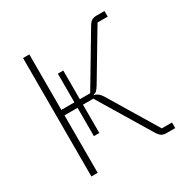

<svg xmlns="http://www.w3.org/2000/svg" viewBox="-159 -839 960 980"><g transform="rotate(-30 321.0 -349.0)"><path d="M104 -698H141V-371H218V-540H250V-371H311L485 -663Q496 -683 507.5 -690.5Q519 -698 536 -698H584V-665H524L360 -390Q349 -372 341.5 -365Q334 -358 323 -356V-353Q335 -351 345.5 -343Q356 -335 368 -315L538 -33H598V0H545Q529 0 518 -7Q507 -14 496 -32L311 -339H250V-172H218V-339H141V0H104Z"/></g></svg>

Font: IBM Plex Sans ExtLt
Style: Regular
Weight: 200
Designer: Mike Abbink, Paul van der Laan, Pieter van Rosmalen
Foundry: Bold Monday
Version: Version 3.005